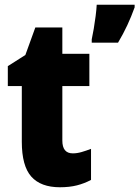

<svg xmlns="http://www.w3.org/2000/svg" viewBox="-20 -780 588 810"><path d="M287 -133Q305 -133 324 -138.5Q343 -144 364 -152V-21Q336 -6 304.5 2Q273 10 233 10Q152 10 112 -35Q72 -80 72 -182V-417H13V-501L87 -548L129 -664H243V-553H357V-417H243V-187Q243 -133 287 -133ZM548 -749Q534 -710 517 -673.5Q500 -637 478 -600H367V-614Q371 -632 375.5 -658.5Q380 -685 383.5 -712.5Q387 -740 388 -760H548Z"/></svg>

Font: Noto Sans Lao UI Cond Blk
Style: Regular
Weight: 900
Width: 3
Designer: Monotype Design Team
Foundry: Monotype Imaging Inc.
Version: Version 2.000; ttfautohint (v1.8.4.7-5d5b)